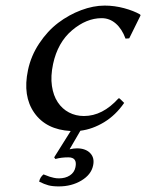

<svg xmlns="http://www.w3.org/2000/svg" viewBox="-20 -459 523 687"><path d="M343.8 -394Q289.1 -394 237.8 -350.6Q186.5 -307.1 169.9 -230Q160.6 -186 165.8 -151.4Q170.9 -116.7 186.8 -93Q202.6 -69.3 226.8 -56.6Q251 -43.9 280.3 -43.9Q347.2 -43.9 403.8 -106.9H407.7L424.3 -90.8Q394 -46.9 352.5 -21.7Q311 3.4 267.6 8.8L229 75.2Q243.7 71.8 255.4 71.8Q286.1 71.8 302.7 88.9Q319.3 106 313 133.8Q306.2 166 271.2 187Q236.3 208 190.4 208Q168 208 153.3 204.1Q138.7 200.2 120.1 190.9Q123 175.3 135.7 165Q151.9 171.4 157.7 173.3Q163.6 175.3 172.4 177.2Q181.2 179.2 190.9 179.2Q213.9 179.2 230 168.7Q246.1 158.2 250 139.2Q257.3 104 224.6 104Q198.7 104 178.2 109.9L173.8 104L232.9 9.8Q145 4.9 102.8 -55.2Q60.5 -115.2 80.1 -208Q90.8 -259.3 120.4 -303.7Q149.9 -348.1 188.2 -377.2Q226.6 -406.2 270.3 -422.6Q314 -439 354.5 -439Q389.6 -439 424.1 -429.7Q458.5 -420.4 481.4 -407.2L482.9 -403.8L442.4 -321.8L429.2 -320.8Q416.5 -355.5 394.3 -374.8Q372.1 -394 343.8 -394Z"/></svg>

Font: Linux Biolinum G
Style: Italic
Weight: 400
Italic angle: -12°
Designer: Philipp H. Poll
Foundry: Philipp H. Poll
Version: Version 0.5.1